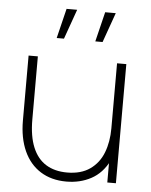

<svg xmlns="http://www.w3.org/2000/svg" viewBox="-54 -810 682 867"><g transform="rotate(5 286.5 -376.5)"><path d="M60 -246V-540H102V-254Q102 -178 122.8 -128Q143.5 -78 183 -53.5Q222.5 -29 279 -29Q342 -29 382.8 -57.8Q423.5 -86.5 442.2 -135.2Q461 -184 461 -245L500 -246Q500 -157.5 470.5 -99.5Q441 -41.5 391.2 -14.8Q341.5 12 279 12Q211 12 161.8 -19Q112.5 -50 86.2 -108.2Q60 -166.5 60 -246ZM464 -110H461V-540H503V0H464ZM354.5 -630H387.5L435.5 -765H387.5ZM179.5 -630H212.5L260.5 -765H212.5Z"/></g></svg>

Font: Tap Sans
Style: Regular
Weight: 400
Designer: Tap Payments
Foundry: Tap Payments
Version: Version 1.001;Glyphs 3.1.2 (3151)